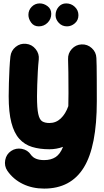

<svg xmlns="http://www.w3.org/2000/svg" viewBox="-20 -816 615 1132"><path d="M133.8 -557.6Q168 -554.2 190.2 -526.6Q212.4 -499 208.5 -464.8Q205.1 -433.6 202.9 -393.3Q200.7 -353 199.5 -314.5Q198.2 -275.9 198.2 -248.5Q198.2 -177.2 205.6 -143.8Q212.9 -110.4 229 -100.6Q245.1 -90.8 271.5 -90.8Q310.1 -90.8 338.4 -117.7Q366.7 -144.5 382.8 -190.4Q383.8 -225.1 383.8 -266.6Q383.8 -336.9 383.1 -387.7Q382.3 -438.5 381.3 -466.8Q379.9 -501.5 403.3 -527.1Q426.8 -552.7 460.9 -554.2Q495.6 -555.7 521.2 -532.2Q546.9 -508.8 548.3 -474.1Q549.3 -455.1 549.8 -426.8Q550.3 -398.4 550.5 -349.6Q550.8 -300.8 550.8 -219.7Q550.8 47.4 474.1 171.6Q397.5 295.9 240.2 295.9Q170.9 295.9 114.5 268.6Q58.1 241.2 23.4 190.9Q4.4 162.6 10.7 127.9Q17.1 93.3 45.4 74.2Q73.7 55.2 108.4 61.5Q143.1 67.9 162.1 96.2Q184.1 127.9 240.2 127.9Q280.8 127.9 307.9 110.1Q335 92.3 351.6 49.8Q313 64 271.5 64Q213.9 64 169.2 50.3Q124.5 36.6 93.8 2.4Q63 -31.7 47.1 -92.8Q31.2 -153.8 31.2 -248.5Q31.2 -283.7 32.5 -326.9Q33.7 -370.1 35.9 -411.9Q38.1 -453.6 41.5 -483.4Q45.4 -517.6 72.5 -539.6Q99.6 -561.5 133.8 -557.6ZM442.4 -726.6Q442.4 -696.8 421.4 -678.7Q400.4 -660.6 375 -660.6Q345.7 -660.6 326.7 -681.2Q307.6 -701.7 307.6 -726.1Q307.6 -754.4 325.2 -775.1Q342.8 -795.9 370.1 -795.9Q399.9 -795.9 421.1 -775.6Q442.4 -755.4 442.4 -726.6ZM282.2 -734.4Q282.2 -703.6 260.7 -682.1Q239.3 -660.6 208.5 -660.6Q179.7 -660.6 163.6 -682.9Q147.5 -705.1 147.5 -728.5Q147.5 -756.3 167 -776.1Q186.5 -795.9 214.4 -795.9Q238.8 -795.9 260.5 -779.5Q282.2 -763.2 282.2 -734.4Z"/></svg>

Font: Mikhak Black
Style: Regular
Weight: 900
Designer: Amin Abedi
Version: Version 3.3